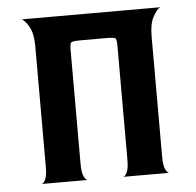

<svg xmlns="http://www.w3.org/2000/svg" viewBox="-47 -646 708 694"><g transform="rotate(-5 307.5 -299.5)"><path d="M76 0Q83 0 90 -14Q97 -28 97 -60V-499Q97 -543 83.5 -567.5Q70 -592 57 -599H559Q546 -592 532.5 -567Q519 -542 519 -498V-60Q519 -28 526 -14Q533 0 540 0H372Q379 0 386 -14Q393 -28 393 -60V-475Q393 -498 387.5 -501.5Q382 -505 353 -505H264Q234 -505 228.5 -501Q223 -497 223 -475V-60Q223 -28 230 -14Q237 0 244 0Z"/></g></svg>

Font: Red Rose Medium
Style: Regular
Weight: 500
Designer: Jaikishan Patel
Version: Version 2.000